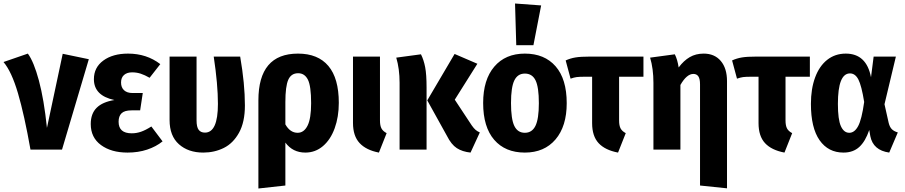

<svg xmlns="http://www.w3.org/2000/svg" viewBox="-36 -854 5165 1096"><path d="M232 -124 322 -547 471 -516 318 0H138Q103 -198 66.5 -322Q30 -446 -16 -500L123 -548Q157 -502 186 -394.5Q215 -287 232 -124Z M879 -488 818 -410Q790 -426 767 -433.5Q744 -441 718 -441Q689 -441 672 -426Q655 -411 655 -383Q655 -355 672 -339Q689 -323 721 -323H779L764 -224H715Q675 -224 658 -207.5Q641 -191 641 -159Q641 -93 716 -93Q743 -93 769 -102Q795 -111 828 -132L892 -47Q855 -17 804 0Q753 17 692 17Q599 17 540.5 -26Q482 -69 482 -146Q482 -205 515.5 -238.5Q549 -272 617 -283Q500 -308 500 -402Q500 -469 554 -508.5Q608 -548 695 -548Q801 -548 879 -488Z M1362 -252Q1362 -157 1328.5 -96.5Q1295 -36 1241.5 -9.5Q1188 17 1124 17Q1039 17 985.5 -30.5Q932 -78 932 -169V-531H1086V-167Q1086 -129 1098 -113Q1110 -97 1134 -97Q1208 -97 1208 -261Q1208 -372 1184 -531H1335Q1362 -375 1362 -252Z M1898 -267Q1898 -187 1874.5 -122Q1851 -57 1807.5 -20Q1764 17 1707 17Q1635 17 1593 -40V205L1439 222V-281Q1439 -548 1665 -548Q1779 -548 1838.5 -477.5Q1898 -407 1898 -267ZM1740 -265Q1740 -363 1721.5 -399.5Q1703 -436 1666 -436Q1626 -436 1609.5 -398.5Q1593 -361 1593 -271V-144Q1620 -96 1663 -96Q1699 -96 1719.5 -136.5Q1740 -177 1740 -265Z M2133 -167Q2133 -137 2141.5 -121Q2150 -105 2171 -94L2127 17Q2054 3 2016.5 -37.5Q1979 -78 1979 -152V-531H2133Z M2560 -285 2657 -138Q2669 -121 2679 -112.5Q2689 -104 2703 -98L2650 17Q2603 12 2571.5 -8.5Q2540 -29 2515 -79L2403 -281L2559 -546L2689 -490ZM2399 -354V0H2245V-381Q2245 -461 2226 -525L2367 -544Q2383 -512 2391 -470.5Q2399 -429 2399 -354Z M3199 -265Q3199 -133 3135 -58Q3071 17 2960 17Q2848 17 2785 -56Q2722 -129 2722 -266Q2722 -399 2785.5 -473.5Q2849 -548 2960 -548Q3072 -548 3135.5 -475.5Q3199 -403 3199 -265ZM2881 -266Q2881 -174 2900 -135Q2919 -96 2960 -96Q3001 -96 3020.5 -135.5Q3040 -175 3040 -265Q3040 -357 3021 -395.5Q3002 -434 2960 -434Q2919 -434 2900 -395Q2881 -356 2881 -266ZM3053 -823 3009 -596H2911L2904 -834Z M3498 -416V-167Q3498 -137 3506.5 -121Q3515 -105 3536 -94L3492 17Q3418 3 3381 -37Q3344 -77 3344 -151V-416H3303Q3271 -416 3256 -414Q3241 -412 3221 -405L3193 -509Q3219 -521 3248.5 -526Q3278 -531 3333 -531H3637V-416Z M4114 -391V221L3960 205V-372Q3960 -404 3950.5 -418Q3941 -432 3922 -432Q3884 -432 3848 -369V0H3694V-381Q3694 -462 3675 -525L3816 -544Q3831 -515 3838 -469Q3867 -508 3901.5 -528Q3936 -548 3981 -548Q4043 -548 4078.5 -506Q4114 -464 4114 -391Z M4448 -416V-167Q4448 -137 4456.5 -121Q4465 -105 4486 -94L4442 17Q4368 3 4331 -37Q4294 -77 4294 -151V-416H4253Q4221 -416 4206 -414Q4191 -412 4171 -405L4143 -509Q4169 -521 4198.5 -526Q4228 -531 4283 -531H4587V-416Z M4936 -413 4951 -531H5078L5013 -259L5037 -152Q5043 -128 5055.5 -116Q5068 -104 5089 -98L5040 17Q4948 4 4932 -77L4926 -112Q4904 -47 4869 -15Q4834 17 4779 17Q4692 17 4642.5 -53.5Q4593 -124 4593 -261Q4593 -347 4617 -412Q4641 -477 4686 -512.5Q4731 -548 4792 -548Q4910 -548 4936 -413ZM4747 -261Q4747 -172 4764 -134Q4781 -96 4812 -96Q4842 -96 4862.5 -134Q4883 -172 4897 -272Q4882 -365 4864 -400Q4846 -435 4816 -435Q4747 -435 4747 -261Z"/></svg>

Font: Fira Sans Condensed
Style: Bold
Weight: 700
Width: 3
Designer: bBox Type GmbH & Carrois Corporate GbR & Edenspiekermann AG
Foundry: bBox Type GmbH & Carrois Corporate GbR & Edenspiekermann AG
Version: Version 4.301